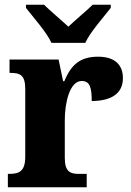

<svg xmlns="http://www.w3.org/2000/svg" viewBox="-20 -786 550 806"><path d="M196 -606H338C358 -651 416 -715 445 -753V-766H369C346 -743 295 -701 267 -674C238 -701 188 -743 165 -766H89V-753C118 -715 176 -651 196 -606ZM13 0H344V-56H312C276 -56 252 -64 252 -123V-282C252 -353 272 -446 323 -446C358 -446 365 -417 365 -362C445 -362 496 -392 496 -458C496 -511 465 -548 392 -548C318 -548 279 -516 250 -445H245L226 -536H20V-480H23C65 -480 86 -471 86 -412V-128C86 -65 59 -56 17 -56H13Z"/></svg>

Font: Noto Serif Tamil SemiCondensed ExtraBold
Style: Regular
Weight: 800
Width: 4
Designer: Indian Type Foundry, Tom Grace, and the Monotype Design Team
Foundry: Monotype Imaging Inc.
Version: Version 2.004